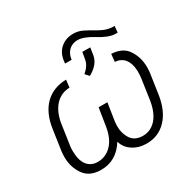

<svg xmlns="http://www.w3.org/2000/svg" viewBox="-163 -914 1105 1095"><g transform="rotate(-30 389.5 -366.0)"><path d="M662.6 -662.1C622.1 -663.6 587.4 -684.1 557.1 -702.1C542 -711.4 525.4 -720.2 508.3 -728.5C491.2 -736.8 472.7 -741.2 453.1 -741.7C452.1 -741.7 451.2 -741.7 449.7 -741.7C416.5 -741.7 388.2 -731.9 365.7 -711.9C342.8 -691.9 329.6 -663.6 326.2 -627.4L325.2 -617.2H368.7L369.6 -626C377.4 -668.9 408.2 -697.8 453.1 -697.8C479.5 -697.8 513.2 -685.1 554.2 -659.7C595.2 -633.8 630.4 -620.6 659.2 -620.1H673.3L677.2 -662.1ZM412.6 -485.4C456.1 -509.3 481.4 -539.6 488.3 -576.2L495.6 -625.5L443.8 -626L435.5 -578.6C431.2 -554.7 416.5 -531.7 390.6 -509.8ZM575.7 -483.9C628.4 -480 658.2 -442.4 661.6 -381.3C661.6 -377 662.1 -372.6 662.1 -368.2C662.1 -355 661.1 -341.8 659.7 -329.1L640.6 -197.8C633.3 -146.5 617.2 -106.9 593.3 -79.1C568.8 -51.8 539.6 -38.1 505.4 -38.1C504.4 -38.1 502.9 -38.1 502 -38.1C467.8 -39.1 442.9 -51.3 427.2 -75.2C411.6 -99.1 403.8 -127 403.8 -158.2C403.8 -167 404.3 -176.3 405.3 -186L423.8 -305.7H366.2L347.7 -189C339.8 -139.6 323.2 -102.5 297.9 -76.7C272.5 -50.8 242.7 -38.1 208.5 -38.1C206.5 -38.1 204.1 -38.1 202.1 -38.1C149.4 -40.5 117.7 -81.1 114.3 -143.6C113.8 -150.9 113.3 -157.7 113.3 -164.6C113.3 -174.8 114.3 -185.1 115.2 -194.8L135.7 -334.5C151.9 -429.7 204.6 -483.9 278.3 -485.8L284.2 -535.2C169.4 -532.7 95.2 -459.5 77.1 -328.1L57.6 -195.3C56.2 -182.1 55.2 -169.4 55.2 -157.2C55.2 -113.8 66.4 -75.2 89.4 -41.5C112.3 -7.8 147.9 9.8 197.3 10.7C199.2 10.7 201.2 10.7 203.1 10.7C269 10.7 321.3 -20 360.4 -82C368.7 -53.7 385.3 -31.2 410.2 -15.1C434.6 1.5 463.4 10.3 496.6 10.7C499 10.7 501 10.7 503.4 10.7C553.7 10.7 596.7 -7.3 631.3 -43.5C666.5 -80.1 689 -131.8 698.7 -198.7L717.8 -328.6C719.2 -341.8 720.2 -354 720.2 -365.7C720.2 -408.2 709.5 -446.3 687.5 -480C666 -513.7 630.4 -531.2 580.6 -533.7Z"/></g></svg>

Font: Roboto Light
Style: Italic
Weight: 300
Italic angle: -12°
Designer: Google
Version: Version 2.137; 2017